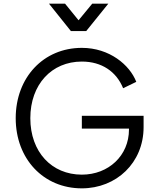

<svg xmlns="http://www.w3.org/2000/svg" viewBox="-20 -1019 861 1051"><path d="M452 -849 573 -999H485L410 -908L336 -999H248L368 -849ZM428 12C617 12 766 -128 766 -323V-385H428V-315H686V-310C686 -167 574 -63 428 -63C263 -63 146 -187 146 -372C146 -557 263 -682 428 -682C537 -682 617 -627 654 -536L726 -571C690 -664 579 -757 428 -757C218 -757 66 -595 66 -372C66 -149 218 12 428 12Z"/></svg>

Font: Plus Jakarta Sans
Style: Regular
Weight: 400
Designer: Gumpita Rahayu
Foundry: Tokotype
Version: Version 2.071;gftools[0.9.30]